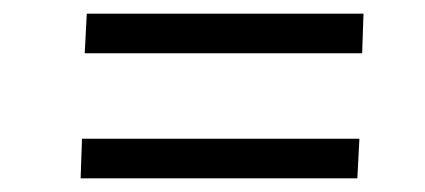

<svg xmlns="http://www.w3.org/2000/svg" viewBox="-20 -444 622 281"><path d="M104 -366 107 -424H512L510 -366ZM98 -183 100 -241H506L503 -183Z"/></svg>

Font: Literata 36pt Medium
Style: Italic
Weight: 500
Italic angle: -2°
Designer: Latin by Veronika Burian and Jose Scaglione. Greek by Irene Vlachou. Cyrillic by Vera Evstafieva
Foundry: TypeTogether
Version: Version 3.002